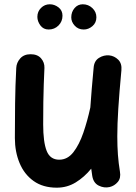

<svg xmlns="http://www.w3.org/2000/svg" viewBox="-20 -804 629 888"><path d="M541.5 -479Q531.7 -374.5 527.1 -301.5Q522.5 -228.5 522.5 -173.3Q522.5 -127 525.4 -88.1Q528.3 -49.3 534.7 -10.3Q540 19.5 524.7 37.6Q509.3 55.7 487.3 61Q461.9 66.9 437 54.7Q412.1 42.5 406.7 9.8Q403.8 -7.3 401.9 -23.9Q370.1 15.1 330.3 39.6Q290.5 64 242.7 64Q178.7 64 135.5 33.2Q92.3 2.4 70.6 -49.8Q48.8 -102.1 48.8 -165.5Q48.8 -243.7 49.8 -325.4Q50.8 -407.2 55.2 -489.7Q56.2 -514.2 73.5 -533.7Q90.8 -553.2 121.6 -553.2Q153.3 -553.2 169.9 -534.2Q186.5 -515.1 185.5 -489.7Q183.6 -451.2 182.4 -413.6Q181.2 -376 180.4 -331.8Q179.7 -287.6 179.7 -228.5Q179.7 -147 195.8 -106.2Q211.9 -65.4 253.9 -65.4Q292.5 -65.4 319.6 -100.3Q346.7 -135.3 365.5 -190.2Q384.3 -245.1 397.5 -305.7L397.9 -308.1Q400.4 -347.2 404.3 -392.6Q408.2 -438 413.1 -491.2Q415.5 -522.5 438 -536.4Q460.4 -550.3 485.4 -547.9Q508.8 -545.4 526.6 -528.1Q544.4 -510.7 541.5 -479ZM425.8 -724.1Q425.8 -698.7 407.5 -683.1Q389.2 -667.5 367.2 -667.5Q341.8 -667.5 325.7 -685.1Q309.6 -702.6 309.6 -723.6Q309.6 -748.5 324.7 -766.4Q339.8 -784.2 362.8 -784.2Q388.7 -784.2 407.2 -766.6Q425.8 -749 425.8 -724.1ZM269 -731.4Q269 -704.6 250.5 -686Q231.9 -667.5 205.1 -667.5Q180.7 -667.5 166.7 -686.5Q152.8 -705.6 152.8 -726.1Q152.8 -750.5 169.7 -767.3Q186.5 -784.2 210.4 -784.2Q231.9 -784.2 250.5 -770Q269 -755.9 269 -731.4Z"/></svg>

Font: Mikhak-DS2-FD Bold
Style: Regular
Weight: 700
Designer: Amin Abedi
Version: Version 3.4